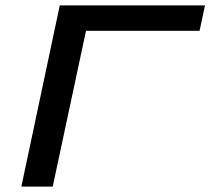

<svg xmlns="http://www.w3.org/2000/svg" viewBox="-20 -690 778 710"><path d="M59 0H175L298 -576H718L738 -670H201Z"/></svg>

Font: LT Wave Medium
Style: Italic
Weight: 500
Designer: Daniel Lyons
Version: Version 2.5 (Glyphs App)